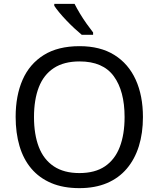

<svg xmlns="http://www.w3.org/2000/svg" viewBox="-20 -964 821 994"><path d="M720 -358Q720 -275 699 -207.5Q678 -140 636.5 -91Q595 -42 533.5 -16Q472 10 391 10Q307 10 245 -16.5Q183 -43 142 -91.5Q101 -140 81 -208Q61 -276 61 -359Q61 -469 97 -551Q133 -633 206.5 -679Q280 -725 392 -725Q499 -725 572 -679.5Q645 -634 682.5 -551.5Q720 -469 720 -358ZM156 -358Q156 -268 181 -203Q206 -138 258.5 -103Q311 -68 391 -68Q472 -68 523.5 -103Q575 -138 600 -203Q625 -268 625 -358Q625 -493 569 -569.5Q513 -646 392 -646Q311 -646 258.5 -611.5Q206 -577 181 -512.5Q156 -448 156 -358ZM366 -944Q377 -922 393.5 -894.5Q410 -867 428.5 -841Q447 -815 462 -796V-784H403Q386 -798 365 -817.5Q344 -837 323.5 -858.5Q303 -880 286.5 -900Q270 -920 261 -934V-944Z"/></svg>

Font: Noto Sans Kannada
Style: Regular
Weight: 400
Designer: Jelle Bosma - Monotype Design Team
Foundry: Monotype Imaging Inc.
Version: Version 2.003